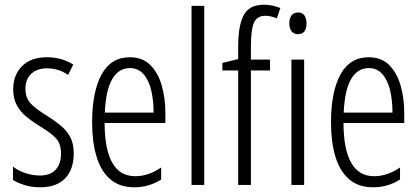

<svg xmlns="http://www.w3.org/2000/svg" viewBox="-20 -785 1779 815"><path d="M293 -134Q293 -66 256.5 -28Q220 10 151 10Q114 10 84 0.5Q54 -9 35 -21V-78Q56 -61 86.5 -50.5Q117 -40 150 -40Q193 -40 216 -64.5Q239 -89 239 -133Q239 -175 217.5 -198Q196 -221 151 -248Q117 -269 91.5 -290Q66 -311 51 -339Q36 -367 36 -407Q36 -466 73.5 -504Q111 -542 179 -542Q242 -542 291 -511L269 -467Q229 -495 179 -495Q138 -495 113 -472Q88 -449 88 -408Q88 -370 109.5 -346.5Q131 -323 179 -294Q212 -273 237.5 -252Q263 -231 278 -203.5Q293 -176 293 -134Z M531 -542Q585 -542 618 -509Q651 -476 666.5 -422Q682 -368 682 -305V-263H424Q425 -37 554 -37Q610 -37 664 -74V-23Q639 -7 610.5 1.5Q582 10 550 10Q487 10 447.5 -24.5Q408 -59 389.5 -121Q371 -183 371 -265Q371 -395 411 -468.5Q451 -542 531 -542ZM531 -496Q484 -496 456.5 -449.5Q429 -403 425 -307H632Q632 -358 622 -401Q612 -444 589.5 -470Q567 -496 531 -496Z M847 0H793V-760H847Z M1126 -486H1045V0H991V-486H924V-518L991 -534V-588Q991 -676 1014.5 -720.5Q1038 -765 1101 -765Q1121 -765 1137.5 -761Q1154 -757 1170 -751L1155 -707Q1130 -718 1106 -718Q1071 -718 1058 -688.5Q1045 -659 1045 -586V-532H1126Z M1245 -732Q1264 -732 1272.5 -719Q1281 -706 1281 -686Q1281 -640 1245 -640Q1227 -640 1217.5 -652.5Q1208 -665 1208 -686Q1208 -706 1217 -719Q1226 -732 1245 -732ZM1271 -532V0H1217V-532Z M1545 -542Q1599 -542 1632 -509Q1665 -476 1680.5 -422Q1696 -368 1696 -305V-263H1438Q1439 -37 1568 -37Q1624 -37 1678 -74V-23Q1653 -7 1624.5 1.5Q1596 10 1564 10Q1501 10 1461.5 -24.5Q1422 -59 1403.5 -121Q1385 -183 1385 -265Q1385 -395 1425 -468.5Q1465 -542 1545 -542ZM1545 -496Q1498 -496 1470.5 -449.5Q1443 -403 1439 -307H1646Q1646 -358 1636 -401Q1626 -444 1603.5 -470Q1581 -496 1545 -496Z"/></svg>

Font: Noto Sans Sinhala UI ExtraCondensed Light
Style: Regular
Weight: 300
Width: 2
Designer: Jelle Bosma - Monotype Design Team
Foundry: Monotype Imaging Inc.
Version: Version 2.006; ttfautohint (v1.8.4.7-5d5b)